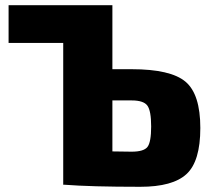

<svg xmlns="http://www.w3.org/2000/svg" viewBox="-20 -710 816 738"><path d="M412 -444H486Q636 -444 693 -396Q750 -348 750 -218Q750 -90 697 -41Q644 8 519 8Q328 8 227 0H223V-545H13V-690H412ZM412 -128 486 -127Q533 -127 547 -145.5Q561 -164 561 -224Q561 -284 546.5 -304Q532 -324 486 -324H412Z"/></svg>

Font: Ezarion Extra Bold
Style: Regular
Weight: 800
Designer: Natanael Gama
Version: Version 1.001;PS 001.001;hotconv 1.0.70;makeotf.lib2.5.58329